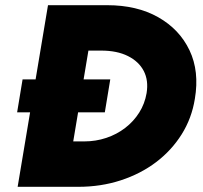

<svg xmlns="http://www.w3.org/2000/svg" viewBox="-20 -720 781 740"><path d="M46 -287 67 -414H405L384 -287ZM282 0 305 -175Q349 -175 389.5 -188.5Q430 -202 462.5 -227Q495 -252 516.5 -286Q538 -320 545 -361Q553 -410 534 -446.5Q515 -483 473 -504Q431 -525 370 -525L393 -700Q508 -700 590 -653.5Q672 -607 710.5 -526Q749 -445 731 -339Q719 -264 680 -202Q641 -140 581.5 -95Q522 -50 445.5 -25Q369 0 282 0ZM137 0 166 -175H311L282 0ZM48 0 165 -700H350L233 0ZM225 -525 254 -700H399L370 -525Z"/></svg>

Font: Figtree Light Black
Style: Italic
Weight: 900
Italic angle: -9.5°
Version: Version 2.000